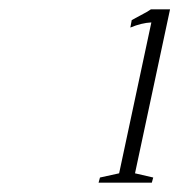

<svg xmlns="http://www.w3.org/2000/svg" viewBox="-20 -747 384 411"><path d="M194 -367 235 -376 304 -699Q283 -698 259 -688L262 -704Q267 -707 281.5 -714.5Q296 -722 303 -727H344L269 -376L308 -367L305 -356H191Z"/></svg>

Font: Afta serif
Style: Italic
Weight: 400
Italic angle: -12°
Designer: parq.ink
Foundry: Oriol Esparraguera Font
Version: Version 1.000